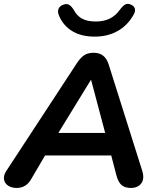

<svg xmlns="http://www.w3.org/2000/svg" viewBox="-28 -946 798 975"><path d="M3.8 -77.6 364.6 -628.5Q382.5 -654.5 400.6 -666.3Q418.8 -678 447.5 -678Q476.9 -678 495.8 -663.2Q514.7 -648.3 523.9 -618.4L693.6 -80.8Q707.1 -38.5 689.5 -15Q672 8.4 636.9 8.4Q605.8 8.4 588.9 -6.6Q572.1 -21.7 563.1 -55.8L528.9 -186.9L572.2 -156.4H162.9L216.6 -183.5L128.9 -33.9Q103.7 8.4 56.7 8.4Q30.6 8.4 13.2 -3.2Q-4.3 -14.8 -7.6 -34.9Q-10.9 -54.9 3.8 -77.6ZM252.3 -244.9 230.3 -271.1H542.1L513.7 -242.3L434.4 -541H434ZM271.6 -866.8Q263 -887.2 269.4 -901.7Q275.8 -916.1 294.5 -922.5Q310.9 -928.7 323.5 -921.2Q336.1 -913.7 348.2 -893Q363.8 -864.3 390.2 -850.5Q416.7 -836.8 458.3 -836.8Q499.2 -836.8 529.3 -851.5Q559.4 -866.3 582.1 -898.2Q596.6 -917.3 608.2 -923.4Q619.8 -929.5 635 -923.3Q651.5 -916.9 656.3 -904.1Q661.1 -891.3 651.9 -874Q622.1 -818.6 570.9 -789.3Q519.7 -760 452.5 -760Q384.8 -760 338.7 -788.1Q292.6 -816.2 271.6 -866.8Z"/></svg>

Font: SN Pro Thin
Style: Italic
Weight: 200
Italic angle: -9°
Designer: Tobias Whetton
Foundry: Supernotes
Version: Version 1.003;Glyphs 3.3 (3324)